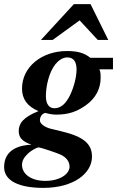

<svg xmlns="http://www.w3.org/2000/svg" viewBox="-72 -710 592 933"><path d="M477 -429H367C336 -455 299 -462 253 -462C130 -462 35 -384 35 -280C35 -228 61 -193 115 -170C40 -140 19 -110 19 -73C19 -41 37 -22 81 -7C28 -5 -52 13 -52 102C-52 170 23 203 138 203C287 203 375 132 375 51C375 -10 336 -46 226 -72L176 -84C144 -92 122 -109 122 -125C122 -147 137 -161 150 -161C162 -157 184 -153 201 -153C258 -153 300 -166 346 -199C392 -232 417 -278 417 -331C417 -347 417 -361 411 -373H477ZM115 6C127 7 202 32 224 42C252 56 266 76 266 100C266 135 220 169 148 169C81 169 35 137 35 91C35 72 44 55 64 36C77 23 106 7 115 6ZM255 -431C288 -431 300 -407 300 -372C300 -338 288 -290 271 -253C250 -207 224 -184 193 -184C166 -184 151 -205 151 -243C151 -289 165 -358 198 -399C213 -417 233 -431 255 -431ZM403 -516H454L368 -690H287L127 -516H184L315 -611Z"/></svg>

Font: STIXGeneral
Style: Bold Italic
Weight: 700
Italic angle: -16.33°
Designer: MicroPress Inc., with final additions and corrections provided by Coen Hoffman, Elsevier (retired)
Version: Version 1.1.0